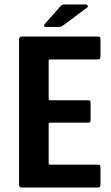

<svg xmlns="http://www.w3.org/2000/svg" viewBox="-20 -836 495 856"><path d="M78 0Q65 0 65 -12V-660Q65 -673 78 -673H412Q424 -673 426 -671Q428 -669 428 -658V-588Q428 -576 425 -573.5Q422 -571 412 -571H206Q199 -571 198 -570Q197 -569 197 -563V-398Q197 -392 198.5 -390.5Q200 -389 205 -389H367Q380 -389 382 -386.5Q384 -384 384 -370V-307Q384 -294 381.5 -291.5Q379 -289 367 -289H205Q200 -289 198.5 -288Q197 -287 197 -282V-111Q197 -105 198 -103.5Q199 -102 205 -102H410Q424 -102 426 -99Q428 -96 428 -83V-19Q428 -5 425 -2.5Q422 0 409 0ZM244 -716H184Q177 -716 176.5 -721Q176 -726 182 -732L246 -804Q252 -811 256 -813.5Q260 -816 270 -816H363Q368 -816 371 -811Q374 -806 369 -803L269 -728Q261 -722 256 -719Q251 -716 244 -716Z"/></svg>

Font: Glory
Style: Bold
Weight: 700
Designer: Robert Leuschke
Foundry: Robert Leuschke
Version: Version 1.011